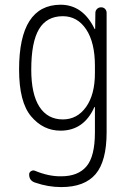

<svg xmlns="http://www.w3.org/2000/svg" viewBox="-20 -550 540 801"><path d="M242.2 -482.4Q174.8 -482.4 142.6 -428.2Q110.4 -374 110.4 -259.8Q110.4 -157.2 144.5 -104.5Q178.7 -51.8 242.2 -51.8Q301.8 -51.8 338.9 -103.5Q376 -155.3 376 -245.1V-275.4Q376 -373 339.4 -427.7Q302.7 -482.4 242.2 -482.4ZM232.4 -4.9Q160.2 -4.9 109.9 -64.5Q59.6 -124 59.6 -259.8Q59.6 -529.3 232.4 -530.3Q325.2 -530.3 374 -430.7Q374 -428.7 376 -428.7Q377 -428.7 377 -429.7L377.9 -496.1Q377.9 -505.9 384.8 -512.7Q391.6 -519.5 401.9 -519.5Q412.1 -519.5 418.5 -512.7Q424.8 -505.9 424.8 -496.1V2Q424.8 122.1 378.9 176.3Q333 230.5 235.4 230.5Q180.7 230.5 127 211.9Q101.6 204.1 101.6 177.7Q101.6 168.9 109.4 164.1Q117.2 159.2 125 162.1Q183.6 186.5 235.4 185.5Q305.7 185.5 340.8 144Q376 102.5 376 2V-102.5Q376 -103.5 374 -103.5Q373 -103.5 373 -101.6Q329.1 -4.9 232.4 -4.9Z"/></svg>

Font: Rounded-X Mgen+ 1m light
Style: Regular
Weight: 200
Designer: [Source Han Sans]
Ryoko NISHIZUKA  (kana & ideographs); Paul D. Hunt (Latin, Greek & Cyrillic); Wenlong ZHANG  (bopomofo
Version: Version 1.059.20150602